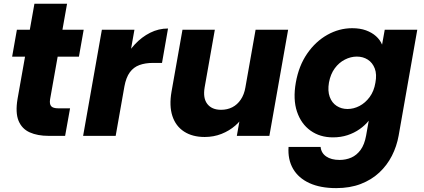

<svg xmlns="http://www.w3.org/2000/svg" viewBox="-20 -714 2227 1009"><path d="M72.2 -194.2 160.9 -694.3H332.4L243.2 -192.1Q239.3 -167.4 248.9 -156Q258.6 -144.7 287.2 -144.7H348.2L322.2 0H235.4Q177.4 0 136.2 -18.4Q95 -36.9 77.5 -79.3Q60.1 -121.8 72.2 -194.2ZM394.8 -416.3H43.8L68.8 -557.9H419.8Z M633.6 -258.8 594.3 -290.5Q603.8 -343.9 628.2 -393.2Q652.7 -442.4 688.7 -481Q724.7 -519.6 769.1 -541.9Q813.5 -564.2 863 -564.2L831.4 -383.4H784.5Q743.5 -383.4 712.9 -372.2Q682.3 -361.1 662.4 -334.2Q642.5 -307.3 633.6 -258.8ZM416.8 0 515.4 -557.9H686.5L587.9 0Z M1494.2 -557.9 1395.6 0H1224.6L1323.2 -557.9ZM1109 -557.9 1055.5 -255.1Q1045.7 -198.1 1069.6 -167.5Q1093.5 -137 1141.7 -137Q1174.7 -137 1201 -150.5Q1227.4 -164.1 1245.3 -190.7Q1263.3 -217.2 1269.7 -255.1L1266.2 -116.3Q1248.6 -82.1 1217 -54.4Q1185.3 -26.7 1144.2 -10.4Q1103 5.9 1055.8 5.9Q991.3 5.9 947.5 -22.5Q903.6 -50.8 886 -104.1Q868.4 -157.4 881.4 -232.3L939 -557.9Z M1830.9 -565.8Q1872.2 -565.8 1903.5 -554.4Q1934.8 -542.9 1956.1 -523.7Q1977.5 -504.5 1987.9 -479.5L2001.9 -557.9H2172.9L2074.9 -1Q2064.9 55 2039.5 104.8Q2014 154.7 1973.3 192.8Q1932.5 230.9 1875.8 252.8Q1819.2 274.6 1746.8 274.6Q1663.7 274.6 1606 248.2Q1548.4 221.8 1520.1 173Q1491.9 124.3 1496.4 58H1664.9Q1667.8 89.9 1694.2 108.2Q1720.5 126.5 1764.8 126.5Q1797.7 126.5 1826.2 114.1Q1854.6 101.6 1875.1 73.6Q1895.5 45.5 1903.9 -1L1917.8 -79.8Q1898.4 -55.3 1870 -35.4Q1841.7 -15.4 1806.4 -3.7Q1771.1 7.9 1729.8 7.9Q1661.5 7.9 1611.9 -27.5Q1562.4 -62.9 1540.7 -127.4Q1519.1 -191.9 1534.6 -280.1Q1550.1 -368.3 1594.3 -432.3Q1638.4 -496.3 1700.5 -531.1Q1762.6 -565.8 1830.9 -565.8ZM1952.8 -279.2Q1961.2 -323.4 1949.5 -354Q1937.7 -384.7 1912.7 -400.7Q1887.7 -416.6 1855.3 -416.6Q1823.3 -416.6 1792.5 -400.9Q1761.6 -385.2 1739.3 -355Q1717 -324.8 1708.7 -280.1Q1701.3 -235.9 1712.8 -204.8Q1724.3 -173.6 1749.3 -157.4Q1774.2 -141.2 1806.2 -141.2Q1838.6 -141.2 1869.3 -157.2Q1899.9 -173.2 1922.7 -204.1Q1945.5 -235 1952.8 -279.2Z"/></svg>

Font: Poppins Variable
Style: Italic
Weight: 100
Italic angle: -10°
Designer: Jonny Pinhorn
Foundry: Indian Type Foundry
Version: Version 6.000